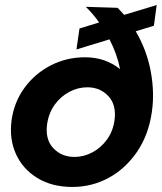

<svg xmlns="http://www.w3.org/2000/svg" viewBox="-20 -729 641 761"><path d="M267 12Q186 12 128 -23.5Q70 -59 43 -119Q16 -179 26 -253Q36 -325 77.5 -381.5Q119 -438 181.5 -470Q244 -502 317 -502Q358 -502 392.5 -490Q427 -478 456 -455Q444 -515 414 -573L283 -533L295 -616L373 -640Q349 -674 320 -702L446 -698Q460 -684 472 -670L601 -709L590 -627L518 -605Q562 -530 577.5 -446Q593 -362 582 -286Q569 -194 523 -127Q477 -60 410.5 -24Q344 12 267 12ZM275 -107Q312 -107 346 -125Q380 -143 404 -176Q428 -209 434 -253Q442 -313 409.5 -348Q377 -383 326 -383Q289 -383 255 -365Q221 -347 197.5 -315Q174 -283 167 -239Q158 -177 191 -142Q224 -107 275 -107Z"/></svg>

Font: Host Grotesk ExtraBold
Style: Italic
Weight: 800
Italic angle: -8°
Designer: Doğukan Karapınar
Foundry: Element Type
Version: Version 1.003; ttfautohint (v1.8.4.7-5d5b)